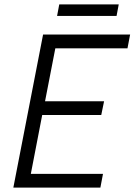

<svg xmlns="http://www.w3.org/2000/svg" viewBox="-20 -858 615 878"><path d="M41 0H439L451 -63H121L173 -332H443L456 -395H186L233 -637H563L575 -700H177ZM241 -785H513L523 -838H251Z"/></svg>

Font: Uncut Sans Book Italic
Style: Regular
Weight: 350
Italic angle: -11°
Designer: Kasper Nordkvist
Foundry: UNCUT.wtf
Version: Version 1.304;Glyphs 3.2 (3246)